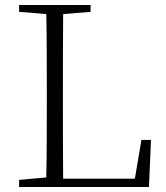

<svg xmlns="http://www.w3.org/2000/svg" viewBox="-20 -743 659 763"><path d="M542 -187 516 -33H231C230 -132 230 -230 230 -313V-369C230 -487 230 -589 231 -687L340 -696V-723H56V-696L164 -687C166 -590 166 -490 166 -390V-331C166 -234 166 -135 164 -38L56 -28V0H572L580 -187Z"/></svg>

Font: Noto Serif CJK KR ExtraLight
Style: Regular
Weight: 250
Designer: Ryoko NISHIZUKA 西塚涼子 (kana & ideographs); Frank Grießhammer (Latin, Greek & Cyrillic); Wenlong ZHANG 张文龙 (bopomofo); San
Foundry: Adobe Systems Incorporated
Version: Version 1.000;PS 1;hotconv 16.6.53;makeotf.lib2.5.65590